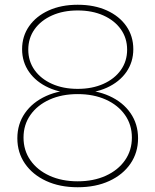

<svg xmlns="http://www.w3.org/2000/svg" viewBox="-20 -780 654 808"><path d="M307 8Q231.5 8 174.2 -18.5Q117 -45 85 -91.5Q53 -138 53 -198Q53 -258 85 -304Q117 -350 174.2 -376Q231.5 -402 307 -402Q383 -402 440.2 -376Q497.5 -350 529.2 -304Q561 -258 561 -198Q561 -138 529.2 -91.5Q497.5 -45 440.2 -18.5Q383 8 307 8ZM307 -17Q374 -17 425.5 -40.5Q477 -64 506 -105.5Q535 -147 535 -201Q535 -255 506 -296.2Q477 -337.5 425.5 -360.8Q374 -384 307 -384Q240 -384 188.5 -360.8Q137 -337.5 108 -296.2Q79 -255 79 -201Q79 -147 108 -105.5Q137 -64 188.5 -40.5Q240 -17 307 -17ZM307 -387Q237.5 -387 184.8 -411Q132 -435 102.5 -477Q73 -519 73 -573Q73 -627.5 102.5 -669.8Q132 -712 184.8 -736Q237.5 -760 307 -760Q377 -760 429.8 -736Q482.5 -712 511.8 -669.8Q541 -627.5 541 -573Q541 -519 511.8 -477Q482.5 -435 429.8 -411Q377 -387 307 -387ZM307 -406Q368 -406 415 -427Q462 -448 488.5 -485.2Q515 -522.5 515 -571Q515 -619.5 488.5 -656.8Q462 -694 415 -715Q368 -736 307 -736Q246 -736 199 -715Q152 -694 125.5 -656.8Q99 -619.5 99 -571Q99 -522.5 125.5 -485.2Q152 -448 199 -427Q246 -406 307 -406Z"/></svg>

Font: Hepta Slab ExtraLight
Style: Regular
Weight: 200
Designer: Michael LaGattuta
Foundry: Michael LaGattuta
Version: Version 1.100